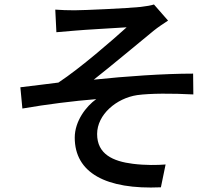

<svg xmlns="http://www.w3.org/2000/svg" viewBox="-20 -794 943 858"><path d="M71 -404 80 -309C189 -328 311 -343 410 -351C365 -319 314 -253 314 -179C314 -22 453 54 699 43L720 -59C684 -56 630 -55 574 -62C485 -73 414 -105 414 -195C414 -282 500 -355 593 -369C652 -377 748 -377 844 -372L843 -465C712 -465 541 -453 399 -438C473 -496 596 -599 667 -657C684 -671 714 -691 731 -702L668 -774C656 -770 635 -766 608 -763C550 -757 355 -748 313 -748C281 -748 254 -749 227 -751L232 -650C257 -652 288 -655 314 -657C354 -661 504 -669 546 -672C484 -616 341 -491 241 -425C191 -419 124 -410 71 -404Z"/></svg>

Font: GenEiGothic-pro-SemiBold
Style: Regular
Weight: 500
Designer: Ryoko NISHIZUKA (kana & ideographs); Paul D. Hunt (Latin, Greek & Cyrillic); Wenlong ZHANG (bopomofo); Sandoll Communica
Foundry: Adobe Systems Incorporated; o_tamon
Version: Version 1.000.140830